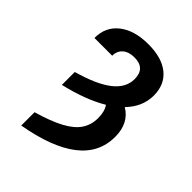

<svg xmlns="http://www.w3.org/2000/svg" viewBox="-217 -669 997 997"><g transform="rotate(45 282.0 -170.0)"><path d="M115.2 -85.4V-180.2Q241.2 -215.8 301.3 -263.2Q361.3 -310.5 361.3 -374Q361.3 -453.1 280.8 -453.1Q240.2 -453.1 216.6 -432.9Q192.9 -412.6 192.9 -377.4H62.5Q62 -458.5 121.6 -505.6Q181.2 -552.7 284.2 -552.7Q383.3 -552.7 437.7 -508.3Q492.2 -463.9 492.2 -383.8Q492.2 -301.3 427.7 -234.9Q502 -190.9 502 -90.3Q502 28.3 404.5 103.8Q307.1 179.2 115.2 212.9V115.2Q209.5 87.9 265.4 57.6Q321.3 27.3 345.9 -10.3Q370.6 -47.9 370.6 -97.7Q370.6 -145 350.1 -174.3Q258.3 -119.1 115.2 -85.4Z"/></g></svg>

Font: Inter SemiBold
Style: Regular
Weight: 600
Designer: Rasmus Andersson
Foundry: rsms
Version: Version 4.001;git-9221beed3